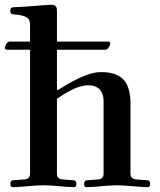

<svg xmlns="http://www.w3.org/2000/svg" viewBox="-22 -773 666 799"><path d="M-2 -574C-2 -569 3 -566 7 -566H103V-50C103 -31 90 -27 77 -26L35 -23C25 -23 21 -17 21 -8C21 2 26 6 32 6C45 6 72 4 92 2C115 0 140 -2 159 -2C178 -2 203 0 226 2C246 4 273 6 286 6C292 6 296 2 296 -8C296 -17 292 -23 282 -23L240 -26C227 -27 215 -31 215 -50V-362C252 -387 300 -418 346 -418C398 -418 409 -380 409 -353V-50C409 -31 397 -27 384 -26L342 -23C332 -23 328 -17 328 -8C328 2 332 6 338 6C351 6 378 4 398 2C421 0 446 -2 465 -2C484 -2 509 0 532 2C552 4 579 6 592 6C598 6 603 2 603 -8C603 -17 599 -23 589 -23L547 -26C534 -27 521 -31 521 -50V-340C521 -422 494 -473 399 -473C342 -473 275 -433 218 -398L215 -401V-566H417C428 -566 437 -585 437 -592C437 -597 432 -600 428 -600H215V-725C215 -739 214 -753 193 -753C177 -753 150 -751 118 -748C93 -746 52 -743 38 -743C25 -743 21 -739 21 -727C21 -714 27 -714 38 -713C52 -712 73 -709 85 -703C97 -697 103 -689 103 -668V-600H18C7 -600 -2 -581 -2 -574Z"/></svg>

Font: Monomakh Unicode
Style: Regular
Weight: 400
Version: Version 1.2